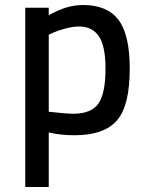

<svg xmlns="http://www.w3.org/2000/svg" viewBox="-20 -530 584 768"><path d="M81 218V-499H175V-469Q246 -510 312 -510Q409 -510 454 -450.5Q499 -391 499 -255Q499 -107 447.5 -48Q396 11 278 11Q224 11 175 0V218ZM296 -424Q272 -424 242 -416Q212 -408 194 -400L175 -391V-83Q247 -75 272 -75Q345 -75 373.5 -115.5Q402 -156 402 -256Q402 -346 375.5 -385Q349 -424 296 -424Z"/></svg>

Font: TypoPRO Titillium Text
Style: 600 wt
Weight: 600
Designer: Accademia di Belle Arti di Urbino and others
Foundry: Accademia di Belle Arti di Urbino and others.
Version: Version 25.000